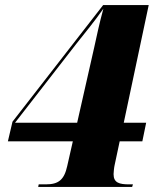

<svg xmlns="http://www.w3.org/2000/svg" viewBox="-20 -734 609 754"><path d="M130 0H499L502 -10H487C449 -10 426 -16 426 -50C426 -56 428 -77 430 -85L450 -179H539L554 -252H466L564 -714H385L29 -256L11 -179H266L244 -82C232 -27 209 -10 160 -10H132ZM279 -561C313 -604 352 -651 386 -700C369 -638 361 -597 350 -548L283 -252H39Z"/></svg>

Font: Noto Serif Display Black
Style: Italic
Weight: 900
Italic angle: -12°
Designer: Monotype Design Team
Foundry: Monotype Imaging Inc.
Version: Version 2.009